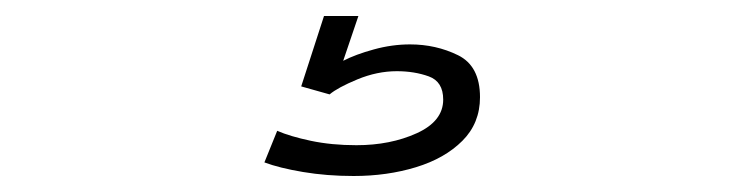

<svg xmlns="http://www.w3.org/2000/svg" viewBox="-20 -20 912 240"><path d="M422 200Q388.5 200 358.8 195Q329 190 310.5 183L326.5 143.5Q342.5 150.5 368.5 156Q394.5 161.5 425.5 161.5Q468 161.5 501 146.5Q534 131.5 534 104.5Q534 82 516 75.5Q498 69 476 69Q451.5 69 426.8 79.2Q402 89.5 392 98L356.5 88L385 0H428L409 56Q424.5 48 447.2 41.8Q470 35.5 492.5 35.5Q525 35.5 552.5 49Q580 62.5 580 101.5Q580 134 558 156Q536 178 500 189Q464 200 422 200Z"/></svg>

Font: Trispace SemiExpanded ExtraLight
Style: Regular
Weight: 200
Width: 6
Designer: Tyler Finck
Foundry: Etcetera Type Company
Version: Version 1.210; ttfautohint (v1.8.3)